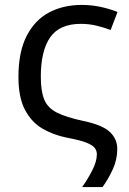

<svg xmlns="http://www.w3.org/2000/svg" viewBox="-20 -566 524 781"><path d="M313 -546Q353 -546 391.5 -537.5Q430 -529 458 -517L430 -444Q404 -454 373 -461.5Q342 -469 309 -469Q222 -469 184 -414Q146 -359 146 -254Q146 -195 160 -161Q174 -127 211.5 -108Q249 -89 319 -74Q396 -58 426.5 -29.5Q457 -1 457 40Q457 84 438 124.5Q419 165 397 195H314Q337 163 355.5 126.5Q374 90 374 62Q374 48 366 36.5Q358 25 332 14.5Q306 4 252 -6Q197 -17 152.5 -43Q108 -69 81.5 -119.5Q55 -170 55 -253Q55 -354 88 -419Q121 -484 179 -515Q237 -546 313 -546Z"/></svg>

Font: Noto Sans IKEA
Style: Regular
Weight: 400
Designer: Monotype Design Team
Foundry: Monotype Imaging Inc.
Version: Version 2.001